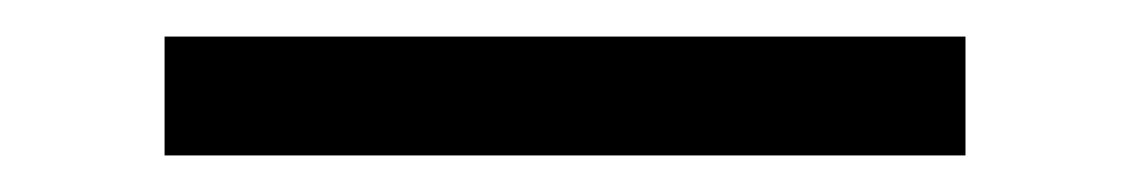

<svg xmlns="http://www.w3.org/2000/svg" viewBox="-20 -20 618 105"><path d="M508 65H70V0H508Z"/></svg>

Font: Exo 2.0
Style: Regular
Weight: 400
Designer: Natanael Gama
Version: Version 1.001;PS 001.001;hotconv 1.0.70;makeotf.lib2.5.58329